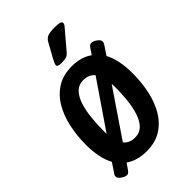

<svg xmlns="http://www.w3.org/2000/svg" viewBox="-221 -804 911 911"><g transform="rotate(-45 235.0 -348.5)"><path d="M74 21Q62 21 46 10Q30 -1 30 -13Q30 -18 32.5 -23Q35 -28 40 -34L67 -75Q37 -129 37 -218Q37 -279 49 -335Q61 -391 87 -435Q113 -479 154 -504.5Q195 -530 253 -530Q316 -530 357 -500L376 -528Q380 -534 385 -538.5Q390 -543 397 -543Q409 -543 424.5 -532Q440 -521 440 -509Q440 -504 437.5 -499Q435 -494 431 -488L404 -448Q434 -392 434 -302Q434 -241 422 -185.5Q410 -130 384.5 -87Q359 -44 318.5 -18.5Q278 7 219 7Q156 7 114 -23L94 6Q90 12 85 16.5Q80 21 74 21ZM143 -209Q143 -197 143 -186L303 -420Q282 -445 245 -445Q214 -445 194 -424.5Q174 -404 163 -370Q152 -336 147.5 -294Q143 -252 143 -209ZM227 -78Q258 -78 278 -98.5Q298 -119 309 -153Q320 -187 324.5 -228.5Q329 -270 329 -313Q329 -326 328 -337L169 -103Q189 -78 227 -78ZM229 -575Q203 -575 203 -587Q203 -592 207 -600.5Q211 -609 216 -619L256 -691Q263 -704 276.5 -711Q290 -718 326 -718Q350 -718 360 -714.5Q370 -711 370 -704Q370 -696 362 -687Q354 -678 340 -661L289 -601Q275 -583 263.5 -579Q252 -575 229 -575Z"/></g></svg>

Font: Asap Condensed Condensed Medium
Style: Italic
Weight: 500
Width: 3
Italic angle: -6°
Designer: Pablo Cosgaya
Foundry: Omnibus-Type
Version: Version 3.001; ttfautohint (v1.8.4.7-5d5b)